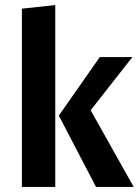

<svg xmlns="http://www.w3.org/2000/svg" viewBox="-20 -734 545 754"><path d="M197 0H66V-700L197 -714ZM505 0H357L211 -280L372 -510H500L336 -301Z"/></svg>

Font: Sansita Medium
Style: Regular
Weight: 500
Designer: Pablo Cosgaya
Foundry: Omnibus-Type
Version: Version 1.006